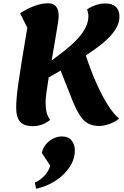

<svg xmlns="http://www.w3.org/2000/svg" viewBox="-20 -746 757 1175"><path d="M181 26Q127 26 103 -1Q79 -28 79 -88Q79 -113 82 -149Q85 -185 93 -240Q101 -295 114 -377Q127 -459 147 -576L103 -665Q199 -726 275 -726Q339 -726 339 -648Q339 -633 332.5 -591.5Q326 -550 316 -493Q306 -436 296 -376L336 -406Q433 -477 477 -535Q521 -593 521 -647Q521 -667 513 -689Q570 -725 625 -725Q667 -725 689 -704Q711 -683 711 -644Q711 -590 661.5 -532.5Q612 -475 505 -407Q536 -313 571 -234.5Q606 -156 641.5 -101Q677 -46 709 -21Q697 -9 676 1.5Q655 12 631.5 18.5Q608 25 589 25Q549 25 520.5 10.5Q492 -4 468.5 -40.5Q445 -77 419 -142L351 -314L278 -272Q270 -222 264.5 -182Q259 -142 259 -122Q259 -83 265.5 -57.5Q272 -32 287 -12Q238 26 181 26ZM201 409 193 372Q231 355 257 323.5Q283 292 287 267L236 190Q241 163 259 140Q277 117 303.5 103Q330 89 358 89Q398 89 418 113.5Q438 138 438 173Q438 228 406 276.5Q374 325 320 360Q266 395 201 409Z"/></svg>

Font: Lemonada SemiBold
Style: Regular
Weight: 600
Designer: Mohamed Gaber (Arabic), Eduardo Tunni (Latin)
Foundry: Kief Type Foundry
Version: Version 4.005; ttfautohint (v1.8.3)